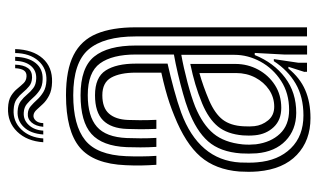

<svg xmlns="http://www.w3.org/2000/svg" viewBox="-180 -616 804 485"><g transform="rotate(-90 222.5 -373.0)"><path d="M373.5 0V-432.5Q373.5 -513.5 340.4 -552Q307.2 -590.5 225 -590.5Q149 -590.5 111.5 -560.5Q74 -530.5 71 -457Q70.2 -438 70.4 -419Q70.5 -400 71.8 -380.5H49.2Q47.8 -401.8 47.5 -419.2Q47.2 -436.8 48.2 -458Q51.5 -539.2 93.1 -574Q134.8 -608.8 225 -608.8Q289 -608.8 326.5 -589.6Q364 -570.5 380.2 -531.5Q396.5 -492.5 396.5 -432.5V0ZM187.8 -45.2Q230 -45.2 261.2 -65.5Q292.5 -85.8 309.8 -117.5Q327 -149.2 327 -183.2V-317.5Q294.8 -311.8 257.8 -302Q220.8 -292.2 196.2 -282.5Q150.5 -263.5 128 -236.1Q105.5 -208.8 100.8 -162.8Q100 -154.2 100.1 -145.5Q100.2 -136.8 101 -129Q105.8 -91.5 127.6 -68.4Q149.5 -45.2 187.8 -45.2ZM193 -65Q162.5 -65 144.5 -84Q126.5 -103 123.8 -131.2Q123 -139.5 123 -147.1Q123 -154.8 123.5 -161.8Q126.8 -201.5 146 -225Q165.2 -248.5 204 -264.8Q229.5 -275.2 252.8 -282.1Q276 -289 304 -294.8V-181.2Q304 -149.8 289.6 -123.2Q275.2 -96.8 250.4 -80.9Q225.5 -65 193 -65ZM196 -82.8Q219.5 -82.8 238.8 -95.8Q258 -108.8 269.5 -130.6Q281 -152.5 281 -179.2V-271.8Q264 -267 247.1 -261Q230.2 -255 211.8 -247.2Q178.2 -232.5 163.2 -212.9Q148.2 -193.2 146.5 -160.8Q146 -152.2 146.1 -145.6Q146.2 -139 146.8 -133Q148.8 -113.8 161.5 -98.2Q174.2 -82.8 196 -82.8ZM167.2 8.8Q110.5 8.8 74.4 -25.5Q38.2 -59.8 32.5 -123.8Q31.5 -136 31.5 -147.4Q31.5 -158.8 32.2 -170.8Q37 -231 69.9 -269.1Q102.8 -307.2 173 -335.2Q189.5 -342 205.5 -347.4Q221.5 -352.8 240 -357.8Q258.5 -362.8 282 -368V-432.5Q282 -472 269.5 -494.5Q257 -517 225 -517Q193.2 -517 178.5 -500.2Q163.8 -483.5 162.5 -452.5Q162 -443.2 161.9 -422.5Q161.8 -401.8 162.8 -380.5H140Q139 -402.8 139.1 -422.1Q139.2 -441.5 139.8 -454.5Q141.2 -495 161.6 -515.2Q182 -535.5 225 -535.5Q270.2 -535.5 287.5 -508.5Q304.8 -481.5 304.8 -432.5V-352.2Q272.5 -345 239.8 -336.1Q207 -327.2 181 -317.8Q121.5 -295.8 89.8 -258.5Q58 -221.2 55 -168.8Q54.8 -159 54.6 -147.5Q54.5 -136 55.5 -125.8Q59.8 -72.5 90.9 -40.8Q122 -9 174 -9Q220.8 -9 254.5 -28.8Q288.2 -48.5 311 -83.8H316.2L307 -21.8V0H284.2L284 -7L296.8 -47H292.5Q268.8 -17.8 238.1 -4.5Q207.5 8.8 167.2 8.8ZM327.8 0.2V-58.2L331.8 -132H326.5Q307 -83.8 269.4 -55.4Q231.8 -27 180.2 -27.2Q137.5 -27.5 109.9 -54.1Q82.2 -80.8 78.2 -127.2Q77.5 -136.5 77.5 -147Q77.5 -157.5 78 -166.8Q81.8 -219.5 108.4 -249.8Q135 -280 188.8 -300.2Q205.2 -306.5 229.2 -313.2Q253.2 -320 279.2 -326.1Q305.2 -332.2 327.8 -336.2V-432.5Q327.8 -491.8 305.4 -522.8Q283 -553.8 225 -553.8Q171.8 -553.8 145.4 -530.8Q119 -507.8 116.8 -455Q116.2 -440.2 116.1 -420.6Q116 -401 117.2 -380.5H94.5Q93.2 -401 93.2 -420.6Q93.2 -440.2 93.8 -455.5Q96.5 -517 127.2 -544.5Q158 -572 225 -572Q294.8 -572 322.6 -537.5Q350.5 -503 350.5 -432.5V0.2ZM106.2 -666.2Q109 -707.5 132.9 -732.1Q156.8 -756.8 192.8 -755.2Q212.2 -754.5 223.4 -747.5Q234.5 -740.5 241.6 -731.6Q248.8 -722.8 255.4 -715.9Q262 -709 272.5 -708.5Q282.8 -708 287.6 -715.2Q292.5 -722.5 293.2 -737.2H302.2Q301.5 -716 293.6 -705.1Q285.8 -694.2 269.5 -694.5Q256 -695 247.8 -701.8Q239.5 -708.5 232.4 -717.2Q225.2 -726 215.5 -733.1Q205.8 -740.2 189 -741Q159.2 -743 138.6 -721.8Q118 -700.5 115.8 -666.2ZM125.8 -666.2Q128 -698 144.4 -715.2Q160.8 -732.5 184.5 -731Q200.2 -730.2 209.8 -723.2Q219.2 -716.2 226.6 -707.2Q234 -698.2 243 -691.4Q252 -684.5 266.8 -684Q286.8 -683.2 298.8 -697.1Q310.8 -711 312 -737.2H322Q321 -703.5 306 -685.1Q291 -666.8 265 -667.8Q248.2 -668.2 237.8 -675.2Q227.2 -682.2 219.2 -691.4Q211.2 -700.5 202.8 -707.6Q194.2 -714.8 181.2 -715.5Q162.8 -716.8 149.8 -702.9Q136.8 -689 135.5 -666.2ZM145.2 -666.2Q146.8 -685 156.1 -695.8Q165.5 -706.5 179 -705.2Q189.8 -704.5 197.6 -697.6Q205.5 -690.8 213.6 -681.8Q221.8 -672.8 233.1 -665.9Q244.5 -659 262 -658.2Q293 -657 312 -678.8Q331 -700.5 331.5 -737.2H341.5Q340.2 -692.8 318.1 -667.8Q296 -642.8 258 -644Q237.5 -644.5 224.4 -651.4Q211.2 -658.2 203 -667Q194.8 -675.8 188.4 -682.8Q182 -689.8 175 -690.8Q167.5 -692 161.1 -685.5Q154.8 -679 154.5 -666.2Z"/></g></svg>

Font: Big Shoulders Inline Text Thin
Style: Bold
Weight: 700
Version: Version 2.002